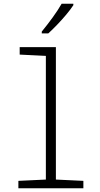

<svg xmlns="http://www.w3.org/2000/svg" viewBox="-20 -1014 540 1034"><path d="M79 0V-40L227 -47V-713L86 -720V-760H281V-47L429 -40V0ZM205 -844Q236 -882 264 -920.5Q292 -959 312 -994H375V-986Q360 -963 336.5 -935Q313 -907 287 -880Q261 -853 240 -834H205Z"/></svg>

Font: Noto Sans Mono ExtraCondensed Light
Style: Regular
Weight: 300
Width: 2
Designer: Monotype Design Team
Foundry: Monotype Imaging Inc.
Version: Version 2.014; ttfautohint (v1.8.4.7-5d5b)